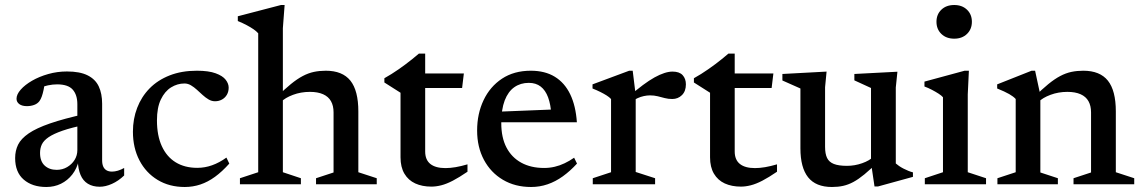

<svg xmlns="http://www.w3.org/2000/svg" viewBox="-20 -736 4562 767"><path d="M321 -281 323 -238Q266 -226.5 230 -214Q194 -201.5 174.2 -188Q154.5 -174.5 147.2 -159.2Q140 -144 140 -125Q140 -91.5 158.5 -74.5Q177 -57.5 206.5 -57.5Q229.5 -57.5 248.2 -68.5Q267 -79.5 278 -97.2Q289 -115 289 -136.5V-319.5Q289 -357 270.5 -378Q252 -399 208 -399Q190.5 -399 171.5 -395Q152.5 -391 135 -383.5L160 -412Q157.5 -393 154.2 -377.5Q151 -362 147 -350.8Q143 -339.5 137.5 -332Q129.5 -321.5 116.2 -316.8Q103 -312 87.5 -312Q68 -312 57 -320.2Q46 -328.5 46 -341.5Q46 -359 62.8 -378Q79.5 -397 108 -413.5Q136.5 -430 172.5 -440.2Q208.5 -450.5 247.5 -450.5Q299 -450.5 330 -435Q361 -419.5 374.5 -390.8Q388 -362 388 -321.5V-95.5Q388 -80.5 392.5 -70.5Q397 -60.5 405.8 -55.5Q414.5 -50.5 427.5 -50.5Q438.5 -50.5 451 -54.2Q463.5 -58 476 -65V-35Q453 -13 427.2 -1.5Q401.5 10 378.5 10Q350.5 10 331 -2Q311.5 -14 301.8 -37.2Q292 -60.5 291 -92.5L295 -96Q287.5 -63 268.8 -39Q250 -15 223.5 -2Q197 11 165 11Q109 11 74.8 -18.5Q40.5 -48 40.5 -104.5Q40.5 -134 52.2 -158Q64 -182 94.5 -203Q125 -224 180 -243Q235 -262 321 -281Z M766.5 -453.5Q813.5 -453.5 841.5 -443.2Q869.5 -433 881.5 -417.5Q893.5 -402 893.5 -386Q893.5 -370 886.5 -357.8Q879.5 -345.5 867 -338.5Q854.5 -331.5 839 -331.5Q825.5 -331.5 813.2 -338.8Q801 -346 789.5 -356.5Q778 -367 766.5 -377.5Q755 -388 742.8 -395.2Q730.5 -402.5 717 -402.5Q688.5 -402.5 663.2 -386.8Q638 -371 622.5 -338.5Q607 -306 607 -255Q607 -194.5 626.5 -152Q646 -109.5 682 -87.5Q718 -65.5 768 -65.5Q798.5 -65.5 827.2 -75.8Q856 -86 884.5 -106.5L896 -82.5Q867.5 -50.5 839 -29.8Q810.5 -9 780.5 1Q750.5 11 718 11Q656.5 11 609.8 -17.2Q563 -45.5 537 -95.5Q511 -145.5 511 -210Q511 -261 528 -305.2Q545 -349.5 577.5 -382.8Q610 -416 657.8 -434.8Q705.5 -453.5 766.5 -453.5Z M1242.5 -24 1312.5 -47V-287Q1312.5 -313.5 1302.2 -331.8Q1292 -350 1270.8 -359.5Q1249.5 -369 1218 -369Q1182 -369 1150.5 -357.2Q1119 -345.5 1102.5 -328.5L1084.5 -347.5Q1116.5 -379.5 1141.8 -400Q1167 -420.5 1189.2 -432.2Q1211.5 -444 1234 -448.8Q1256.5 -453.5 1281.5 -453.5Q1348 -453.5 1379.8 -413.8Q1411.5 -374 1411.5 -291V-48L1485 -24V0H1242.5ZM1182 0H938.5V-24L1011.5 -48V-603Q1004.5 -611 993 -619Q981.5 -627 965.5 -635.5Q949.5 -644 930 -652V-671L1102.5 -716H1117L1110 -623.5V-48L1182 -24Z M1678.5 -131Q1678.5 -97.5 1699.2 -81Q1720 -64.5 1759.5 -64.5Q1778 -64.5 1800 -68.2Q1822 -72 1847.5 -79.5V-50Q1814.5 -27.5 1789 -14.2Q1763.5 -1 1742.8 4.2Q1722 9.5 1703.5 9.5Q1666.5 9.5 1638.8 -3.2Q1611 -16 1595.5 -42.2Q1580 -68.5 1580 -107.5V-365.5L1515.5 -406.5V-423.5Q1530 -431.5 1544.2 -440.5Q1558.5 -449.5 1572.5 -459.2Q1586.5 -469 1600.2 -479.2Q1614 -489.5 1627.2 -500.2Q1640.5 -511 1653.5 -522H1678.5V-428ZM1639 -384.5 1639.5 -442.5H1833L1826 -384.5Z M2100.5 -453.5Q2157 -453.5 2196.2 -429.5Q2235.5 -405.5 2257.8 -359.5Q2280 -313.5 2284.5 -247.5H1962V-289.5L2224.5 -300L2182.5 -278Q2180 -319 2169.5 -347.2Q2159 -375.5 2140 -390.2Q2121 -405 2092.5 -405Q2059.5 -405 2034.8 -387.8Q2010 -370.5 1996.2 -334.8Q1982.5 -299 1982.5 -244Q1982.5 -186.5 2003.2 -146.8Q2024 -107 2062.5 -86Q2101 -65 2153.5 -65Q2175.5 -65 2195.8 -69.8Q2216 -74.5 2235.5 -83.8Q2255 -93 2273.5 -106L2285 -82.5Q2257.5 -52.5 2228.2 -31.5Q2199 -10.5 2167.5 0.2Q2136 11 2101.5 11Q2037.5 11 1989 -17.8Q1940.5 -46.5 1913.2 -97.5Q1886 -148.5 1886 -214.5Q1886 -281.5 1911.8 -335.8Q1937.5 -390 1985.5 -421.8Q2033.5 -453.5 2100.5 -453.5Z M2666.5 -450Q2694 -450 2707 -435.8Q2720 -421.5 2720 -399Q2720 -371.5 2704.2 -356Q2688.5 -340.5 2665.5 -340.5Q2649.5 -340.5 2635.5 -344.2Q2621.5 -348 2607.2 -351.5Q2593 -355 2576.5 -355Q2565 -355 2552 -352.2Q2539 -349.5 2526.8 -343.8Q2514.5 -338 2503.5 -330L2491.5 -350Q2522.5 -377 2548 -396Q2573.5 -415 2594.8 -426.8Q2616 -438.5 2633.8 -444.2Q2651.5 -450 2666.5 -450ZM2519.5 -356V-49L2597 -24V0H2348V-24L2421 -48V-340.5Q2414 -348 2403.2 -354.8Q2392.5 -361.5 2378.5 -368.5Q2364.5 -375.5 2347 -382.5V-399L2493.5 -453.5H2507.5Z M2915 -131Q2915 -97.5 2935.8 -81Q2956.5 -64.5 2996 -64.5Q3014.5 -64.5 3036.5 -68.2Q3058.5 -72 3084 -79.5V-50Q3051 -27.5 3025.5 -14.2Q3000 -1 2979.2 4.2Q2958.5 9.5 2940 9.5Q2903 9.5 2875.2 -3.2Q2847.5 -16 2832 -42.2Q2816.5 -68.5 2816.5 -107.5V-365.5L2752 -406.5V-423.5Q2766.5 -431.5 2780.8 -440.5Q2795 -449.5 2809 -459.2Q2823 -469 2836.8 -479.2Q2850.5 -489.5 2863.8 -500.2Q2877 -511 2890 -522H2915V-428ZM2875.5 -384.5 2876 -442.5H3069.5L3062.5 -384.5Z M3276 -149.5Q3276 -121.5 3284 -105Q3292 -88.5 3311.2 -81Q3330.5 -73.5 3363.5 -73.5Q3394.5 -73.5 3424.2 -84Q3454 -94.5 3469.5 -110.5L3487 -89Q3457 -59 3433.2 -39.5Q3409.5 -20 3389 -9Q3368.5 2 3348 6.5Q3327.5 11 3303.5 11Q3239 11 3208.2 -27.8Q3177.5 -66.5 3177.5 -143.5V-382.5L3105.5 -414.5V-440.5L3282 -450L3276 -387.5ZM3473.5 9 3459.5 -85.5V-384.5L3393 -415V-440.5L3565 -449.5L3558.5 -386.5V-83Q3563.5 -78.5 3571.5 -73Q3579.5 -67.5 3589.2 -62.5Q3599 -57.5 3608.8 -53.5Q3618.5 -49.5 3627 -47.5V-29.5L3487 9Z M3792 -581.5Q3760 -581.5 3740.5 -600.5Q3721 -619.5 3721 -649Q3721 -678.5 3740.5 -697.2Q3760 -716 3792 -716Q3823.5 -716 3843 -697.2Q3862.5 -678.5 3862.5 -649Q3862.5 -619.5 3843 -600.5Q3823.5 -581.5 3792 -581.5ZM3850.5 -453.5 3846 -359V-48L3919 -24V0H3674.5V-24L3747 -48V-347.5Q3741.5 -354 3729.5 -361.8Q3717.5 -369.5 3702.8 -377.2Q3688 -385 3673 -390.5V-410L3833.5 -453.5Z M4136 -356V-47L4206 -24V0H3964.5V-24L4037.5 -48V-340.5Q4028.5 -350.5 4011.5 -360.2Q3994.5 -370 3963.5 -382.5V-399L4101 -453.5H4115ZM4268.5 -24 4338.5 -47V-287Q4338.5 -313.5 4328.2 -331.8Q4318 -350 4296.8 -359.5Q4275.5 -369 4244 -369Q4208 -369 4176.5 -357.2Q4145 -345.5 4128.5 -328.5L4110.5 -347.5Q4142.5 -379.5 4167.8 -400Q4193 -420.5 4215.2 -432.2Q4237.5 -444 4260 -448.8Q4282.5 -453.5 4307.5 -453.5Q4374 -453.5 4405.8 -413.8Q4437.5 -374 4437.5 -291V-48L4511 -24V0H4268.5Z"/></svg>

Font: Newsreader 16pt Medium
Style: Regular
Weight: 500
Designer: Hugues Gentile
Foundry: Production Type
Version: Version 1.003